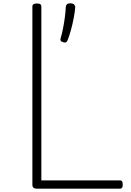

<svg xmlns="http://www.w3.org/2000/svg" viewBox="-20 -1136 789 1156"><path d="M202 0Q175 0 175 -23V-1096Q175 -1106 181.5 -1110.5Q188 -1115 202 -1115Q217 -1115 223 -1110.5Q229 -1106 229 -1096V-50H703Q711 -50 715 -44.5Q719 -39 719 -25Q719 -11 715 -5.5Q711 0 703 0ZM359 -882Q348 -886 345 -892Q342 -898 346 -909Q353 -932 359.5 -965Q366 -998 370.5 -1032.5Q375 -1067 376 -1093Q376 -1102 382 -1109Q388 -1116 403 -1116Q419 -1116 426 -1109Q433 -1102 433 -1093Q431 -1065 424 -1028Q417 -991 407 -955Q397 -919 387 -894Q384 -886 378.5 -882Q373 -878 359 -882Z"/></svg>

Font: Playwrite FR Moderne ExtraLight
Style: Regular
Weight: 250
Version: Version 1.002